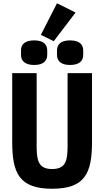

<svg xmlns="http://www.w3.org/2000/svg" viewBox="-20 -1147 640 1179"><path d="M55 -698V-276C55 -85 97 12 300 12C503 12 545 -85 545 -276V-698H395V-256C395 -167 388 -109 300 -109C212 -109 205 -167 205 -256V-698ZM444 -1070 330 -1127 231 -933 310 -894ZM190 -748C249 -748 270 -776 270 -810V-837C270 -872 249 -899 190 -899C130 -899 109 -872 109 -837V-810C109 -776 130 -748 190 -748ZM410 -748C470 -748 491 -776 491 -810V-837C491 -872 470 -899 410 -899C351 -899 330 -872 330 -837V-810C330 -776 351 -748 410 -748Z"/></svg>

Font: IBM Plex Mono
Style: Bold
Weight: 700
Monospace: yes
Designer: Mike Abbink, Paul van der Laan, Pieter van Rosmalen
Foundry: Bold Monday
Version: Version 2.004